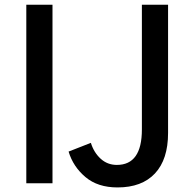

<svg xmlns="http://www.w3.org/2000/svg" viewBox="-20 -779 824 816"><path d="M91.8 0V-758.8H203.1V0ZM271.5 -134.8 366.2 -171.9Q378.9 -130.9 407.7 -104.5Q436.5 -78.1 476.6 -78.1Q583 -78.1 583 -228.5V-758.8H694.3V-213.9Q694.3 -101.6 638.7 -42Q583 17.6 479.5 17.6Q395.5 17.6 343.3 -26.4Q291 -70.3 271.5 -134.8Z"/></svg>

Font: Gothic A1 SemiBold
Style: Regular
Weight: 600
Version: Version 2.50